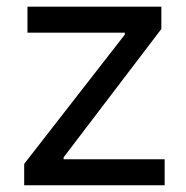

<svg xmlns="http://www.w3.org/2000/svg" viewBox="-20 -550 553 570"><path d="M51.8 -63.5 350.6 -447.3V-453.1H61.5V-530.3H459V-463.9L168.9 -83V-77.1H468.8V0H51.8Z"/></svg>

Font: WEMIX Pretendard
Style: Regular
Weight: 400
Designer: Base glyphs from Inter by Rasmus Andersson; Hangeul glyphs from Noto Sans CJK(Source Han Sans) by Jang Soo-young and Kan
Foundry: Kil Hyung-jin
Version: Version 1.000